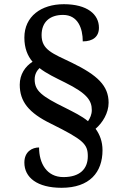

<svg xmlns="http://www.w3.org/2000/svg" viewBox="-20 -780 584 914"><path d="M273 114C407 114 468 40 468 -65C468 -106 455 -140 435 -167C468 -195 497 -242 497 -291C497 -372 444 -422 323 -481C229 -526 178 -543 178 -613C178 -675 217 -709 280 -709C351 -709 374 -645 374 -583C422 -583 451 -605 451 -648C451 -712 395 -760 284 -760C176 -760 96 -702 96 -601C96 -551 111 -514 135 -486C100 -464 74 -426 74 -377C74 -297 116 -243 223 -191C378 -114 398 -94 398 -36C398 25 359 63 282 63C202 63 166 -3 166 -78C134 -78 96 -59 96 -6C96 65 157 114 273 114ZM399 -203C369 -228 331 -246 290 -267C178 -322 145 -348 145 -402C145 -426 155 -443 168 -456C201 -430 244 -410 290 -387C395 -335 417 -301 417 -256C417 -235 409 -218 399 -203Z"/></svg>

Font: Noto Serif Georgian Medium
Style: Regular
Weight: 500
Designer: Monotype Design Team, Akaki Razmadze
Foundry: Google LLC
Version: Version 2.003